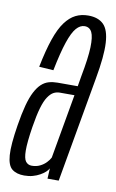

<svg xmlns="http://www.w3.org/2000/svg" viewBox="-83 -646 419 692"><g transform="rotate(10 126.5 -300.0)"><path d="M55.5 3.5Q72.5 3.5 86.8 -0.5Q101 -4.5 112.2 -10.8Q123.5 -17 131.2 -24Q139 -31 142.5 -38L140.5 0H181.5L249.5 -385.5Q265 -471 262.2 -518.2Q259.5 -565.5 239.8 -585Q220 -604.5 183.5 -604.5Q158 -604.5 137.5 -594.2Q117 -584 99.5 -560.5Q82 -537 67.8 -495.8Q53.5 -454.5 41 -392L93.5 -388.5Q107 -456 120 -494.2Q133 -532.5 147 -548.5Q161 -564.5 177.5 -564.5Q195.5 -564.5 203.8 -548Q212 -531.5 210.8 -492.5Q209.5 -453.5 196.5 -385.5L190 -347H116Q99.5 -347 84.5 -342.8Q69.5 -338.5 57.2 -327Q45 -315.5 34.8 -295.8Q24.5 -276 16.2 -245.2Q8 -214.5 1 -171Q-11 -97 -8.2 -59.8Q-5.5 -22.5 11 -9.5Q27.5 3.5 55.5 3.5ZM76 -36Q62.5 -36 54.2 -46.5Q46 -57 45.8 -86.5Q45.5 -116 54.5 -173.5Q61.5 -217.5 69.5 -245Q77.5 -272.5 87.5 -287.2Q97.5 -302 108 -307.5Q118.5 -313 130.5 -313H184L142.5 -77.5Q138 -68.5 128.8 -58.8Q119.5 -49 106.2 -42.5Q93 -36 76 -36Z"/></g></svg>

Font: Anybody ExtraCondensed Light
Style: Italic
Weight: 300
Width: 2
Italic angle: -10°
Version: Version 1.113;gftools[0.9.25]